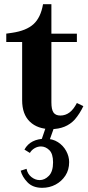

<svg xmlns="http://www.w3.org/2000/svg" viewBox="-20 -607 419 919"><path d="M224 11Q160 11 123 -24.5Q86 -60 86 -127V-406H10V-446L38 -450Q106 -460 140.5 -491.5Q175 -523 186 -587H226V-117Q226 -83 236 -68.5Q246 -54 269 -54Q293 -54 312.5 -68.5Q332 -83 348 -114L379 -99Q371 -82 360.5 -65.5Q350 -49 338 -35Q296 11 224 11ZM216 -406V-446H348V-406ZM182 292Q137 292 111.5 265.5Q86 239 79 210L107 201Q112 226 130.5 240.5Q149 255 170 255Q194 255 214 234.5Q234 214 234 170Q234 129 216 111.5Q198 94 176 94Q160 94 145.5 102.5Q131 111 123 125L97 109Q111 83 136.5 70Q162 57 197 57Q232 57 257.5 73.5Q283 90 297 116Q311 142 311 169Q311 206 293 233.5Q275 261 246 276.5Q217 292 182 292ZM215 70 177 67 200 0H240Z"/></svg>

Font: Baskervville SC
Style: Regular
Weight: 400
Designer: Alexis Faudot, Rémi Forte, Morgane Pierson, Rafael Ribas, Tanguy Vanlaeys, Rosalie Wagner, Thomas Huot-Marchand
Foundry: ANRT
Version: Version 1.100